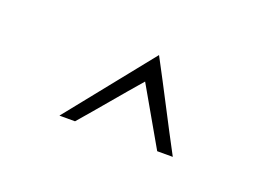

<svg xmlns="http://www.w3.org/2000/svg" viewBox="-42 -761 555 382"><g transform="rotate(20 235.0 -569.5)"><path d="M244 -660Q268 -615 291.5 -569.5Q315 -524 339 -479H306Q287 -512 271 -540Q255 -568 236 -601Q210 -571 184 -540Q158 -509 132 -479H99Q135 -524 171.5 -569.5Q208 -615 244 -660Z"/></g></svg>

Font: Josefin Slab
Style: Italic
Weight: 400
Italic angle: -12°
Designer: Santiago Orozco
Foundry: Typemade
Version: Version 2.000